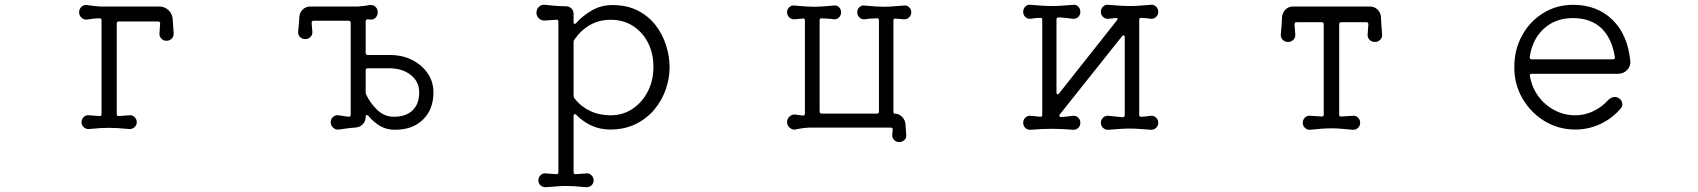

<svg xmlns="http://www.w3.org/2000/svg" viewBox="-20 -526 7040 796"><path d="M349 9Q337 10 327.5 1.5Q318 -7 318 -19Q318 -32 327.5 -41Q337 -50 349 -48L392 -45H394Q401 -45 401 -53V-442Q401 -450 394 -450Q381 -450 367.5 -448.5Q354 -447 342 -445Q329 -443 318.5 -452Q308 -461 308 -475Q308 -489 318 -498Q328 -507 341 -505Q367 -501 395 -499H640Q663 -499 679 -483.5Q695 -468 696 -445L700 -388Q701 -376 692.5 -366.5Q684 -357 670 -357Q657 -357 648.5 -366.5Q640 -376 641 -388L644 -428Q644 -437 636 -437H473Q464 -437 464 -428V-53Q464 -44 473 -45L516 -48Q528 -50 537.5 -41Q547 -32 547 -19Q547 -7 537.5 1.5Q528 10 516 9Q484 6 466 5Q448 4 432 4Q414 4 396.5 5Q379 6 349 9Z M1617 12Q1582 12 1554.5 -4.5Q1527 -21 1507 -46Q1504 -49 1501 -49Q1496 -49 1496 -42V-41Q1496 -23 1483.5 -10.5Q1471 2 1452 3Q1435 4 1417.5 6.5Q1400 9 1385 11Q1372 13 1361.5 3.5Q1351 -6 1351 -19Q1351 -33 1361 -41.5Q1371 -50 1384 -48L1424 -42H1426Q1434 -42 1434 -51V-431Q1434 -440 1425 -440H1280Q1272 -440 1272 -431L1275 -394Q1276 -382 1267.5 -373Q1259 -364 1245 -364Q1232 -364 1223.5 -373Q1215 -382 1216 -395Q1218 -409 1219 -424Q1220 -439 1221 -455Q1222 -474 1235 -486.5Q1248 -499 1266 -499H1464Q1490 -501 1513 -505Q1527 -507 1536.5 -498Q1546 -489 1546 -475Q1546 -461 1536.5 -452Q1527 -443 1513 -445Q1512 -445 1509.5 -445.5Q1507 -446 1505 -446Q1496 -446 1496 -437V-307Q1496 -298 1505 -298H1596Q1648 -298 1688.5 -277.5Q1729 -257 1753 -222Q1777 -187 1777 -143Q1777 -73 1734 -30.5Q1691 12 1617 12ZM1613 -42Q1663 -42 1690.5 -68.5Q1718 -95 1718 -143Q1718 -187 1684 -214.5Q1650 -242 1596 -243H1505Q1496 -243 1496 -234V-143Q1496 -138 1499 -132Q1516 -97 1545 -69.5Q1574 -42 1613 -42Z M2243 250Q2231 251 2221.5 243Q2212 235 2212 222Q2212 209 2221.5 200Q2231 191 2243 193L2286 196H2288Q2295 196 2295 188V-436Q2295 -446 2286 -444L2239 -441Q2225 -440 2214.5 -449.5Q2204 -459 2204 -473Q2204 -488 2214.5 -498Q2225 -508 2239 -506Q2259 -504 2282 -502Q2305 -500 2326 -500Q2340 -500 2349 -491Q2358 -482 2358 -468V-434Q2358 -428 2361 -427Q2364 -426 2368 -430Q2397 -462 2435 -483.5Q2473 -505 2519 -505Q2580 -505 2624.5 -482Q2669 -459 2698 -421.5Q2727 -384 2741.5 -338Q2756 -292 2756 -247Q2756 -201 2740 -155Q2724 -109 2692.5 -71.5Q2661 -34 2615 -11.5Q2569 11 2509 11Q2430 11 2369 -50Q2366 -53 2363 -53Q2358 -53 2358 -45V188Q2358 197 2367 196L2410 193Q2422 191 2431.5 200Q2441 209 2441 222Q2441 235 2431.5 243Q2422 251 2410 250Q2378 247 2360 246Q2342 245 2327 245Q2308 245 2290.5 246.5Q2273 248 2243 250ZM2511 -48Q2562 -48 2602 -74.5Q2642 -101 2665.5 -146.5Q2689 -192 2689 -248Q2689 -305 2666.5 -349Q2644 -393 2604 -418.5Q2564 -444 2512 -444Q2420 -444 2362 -363Q2358 -358 2358 -352V-130Q2358 -125 2361 -119Q2387 -85 2425.5 -66.5Q2464 -48 2511 -48Z M3708 63Q3695 63 3686.5 54Q3678 45 3679 32L3681 12V10Q3681 3 3672 3H3338Q3307 4 3278 11Q3265 13 3254 3.5Q3243 -6 3243 -20Q3243 -34 3254 -43.5Q3265 -53 3278 -51Q3285 -50 3292.5 -49Q3300 -48 3308 -47H3310Q3317 -47 3317 -55V-441Q3317 -451 3308 -449L3274 -446Q3262 -445 3252.5 -453.5Q3243 -462 3243 -475Q3243 -488 3252.5 -496.5Q3262 -505 3274 -503Q3305 -500 3322.5 -499Q3340 -498 3355 -498Q3373 -498 3391 -499.5Q3409 -501 3437 -503Q3449 -505 3458 -496.5Q3467 -488 3467 -475Q3467 -462 3458 -453.5Q3449 -445 3437 -446Q3426 -448 3413 -448.5Q3400 -449 3387 -450H3385Q3378 -450 3378 -442V-64Q3378 -55 3387 -55H3615Q3624 -55 3624 -64V-442Q3624 -450 3617 -450Q3604 -450 3590.5 -449Q3577 -448 3565 -446Q3552 -445 3543 -453.5Q3534 -462 3534 -475Q3534 -488 3543 -496.5Q3552 -505 3564 -503Q3596 -500 3613.5 -499Q3631 -498 3646 -498Q3664 -498 3681.5 -499.5Q3699 -501 3727 -503Q3739 -505 3748.5 -496.5Q3758 -488 3758 -475Q3758 -462 3748.5 -453.5Q3739 -445 3727 -446L3693 -449H3691Q3684 -449 3684 -441V-64Q3684 -55 3688 -55Q3706 -55 3719.5 -42Q3733 -29 3734 -10L3737 32Q3739 45 3730 54Q3721 63 3708 63Z M4253 12Q4240 13 4231 4.5Q4222 -4 4222 -17Q4222 -30 4231 -38.5Q4240 -47 4253 -46Q4262 -45 4272 -44Q4282 -43 4292 -42H4294Q4301 -42 4301 -50V-444Q4301 -452 4294 -452Q4283 -452 4273 -451Q4263 -450 4253 -448Q4240 -447 4231 -455.5Q4222 -464 4222 -477Q4222 -490 4231 -499Q4240 -508 4253 -506Q4279 -504 4300 -502.5Q4321 -501 4341 -501Q4361 -501 4382 -502.5Q4403 -504 4429 -506Q4441 -508 4450 -499Q4459 -490 4459 -477Q4459 -464 4450 -455.5Q4441 -447 4429 -448Q4415 -450 4399.5 -451.5Q4384 -453 4369 -454Q4360 -454 4360 -445V-143Q4360 -137 4363.5 -135.5Q4367 -134 4371 -139L4610 -441Q4613 -446 4613 -447Q4613 -453 4604 -451L4575 -448Q4563 -447 4553.5 -455.5Q4544 -464 4544 -477Q4544 -490 4553.5 -499Q4563 -508 4575 -506Q4602 -504 4623 -502.5Q4644 -501 4663 -501Q4683 -501 4704 -502.5Q4725 -504 4751 -506Q4763 -508 4772.5 -499Q4782 -490 4782 -477Q4782 -464 4772.5 -455.5Q4763 -447 4751 -448Q4742 -450 4732.5 -450.5Q4723 -451 4712 -452H4710Q4703 -452 4703 -444V-50Q4703 -42 4711 -42Q4722 -42 4731.5 -43.5Q4741 -45 4751 -46Q4763 -47 4772.5 -38.5Q4782 -30 4782 -17Q4782 -4 4772.5 4.5Q4763 13 4751 12Q4725 10 4704 8.5Q4683 7 4663 7Q4644 7 4622.5 8.5Q4601 10 4575 12Q4563 13 4553.5 4.5Q4544 -4 4544 -17Q4544 -30 4553.5 -38.5Q4563 -47 4575 -46Q4589 -44 4604 -43Q4619 -42 4634 -40Q4643 -40 4643 -49V-372Q4643 -378 4639.5 -379.5Q4636 -381 4632 -376L4374 -52Q4372 -50 4372 -46Q4372 -41 4378 -41Q4391 -41 4404 -43Q4417 -45 4429 -46Q4441 -47 4450 -38.5Q4459 -30 4459 -17Q4459 -4 4450 4.5Q4441 13 4429 12Q4404 10 4382.5 9Q4361 8 4341 8Q4320 8 4299 9Q4278 10 4253 12Z M5412 12Q5400 13 5390.5 4.5Q5381 -4 5381 -17Q5381 -30 5390.5 -39Q5400 -48 5412 -46L5459 -43H5461Q5468 -43 5468 -51V-425Q5468 -434 5459 -434H5355Q5347 -434 5347 -425L5350 -383Q5351 -370 5342 -361Q5333 -352 5320 -352Q5307 -352 5298 -361Q5289 -370 5290 -383Q5292 -399 5293 -417.5Q5294 -436 5295 -455Q5297 -474 5309.5 -486.5Q5322 -499 5341 -499H5659Q5678 -499 5691 -486.5Q5704 -474 5705 -455Q5706 -436 5707.5 -417.5Q5709 -399 5710 -383Q5711 -370 5702 -361Q5693 -352 5680 -352Q5667 -352 5658 -361Q5649 -370 5650 -383L5653 -425Q5653 -434 5645 -434H5541Q5532 -434 5532 -425V-51Q5532 -42 5541 -43L5588 -46Q5600 -48 5609.5 -39Q5619 -30 5619 -17Q5619 -4 5609.5 4.5Q5600 13 5588 12Q5557 9 5537.5 7.5Q5518 6 5500 6Q5479 6 5460 7.5Q5441 9 5412 12Z M6511 11Q6441 11 6383.5 -24Q6326 -59 6292 -117.5Q6258 -176 6258 -247Q6258 -320 6290 -378.5Q6322 -437 6377.5 -471.5Q6433 -506 6501 -506Q6601 -506 6664.5 -444.5Q6728 -383 6739 -273Q6741 -252 6726 -236Q6711 -220 6688 -220H6331Q6320 -220 6323 -210Q6331 -163 6358 -126.5Q6385 -90 6425 -69Q6465 -48 6511 -48Q6549 -48 6584.5 -64.5Q6620 -81 6647 -111Q6660 -124 6675 -124Q6684 -124 6693 -118Q6706 -108 6706 -94Q6706 -83 6699 -76Q6664 -35 6615 -12Q6566 11 6511 11ZM6331 -280H6666Q6677 -280 6675 -290Q6662 -369 6618 -410Q6574 -451 6501 -451Q6429 -451 6381 -407.5Q6333 -364 6322 -290V-288Q6322 -280 6331 -280Z"/></svg>

Font: Kiwi Maru Light
Style: Regular
Weight: 300
Designer: Hiroki-Chan
Version: Version 1.100